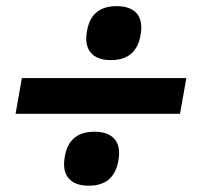

<svg xmlns="http://www.w3.org/2000/svg" viewBox="-20 -580 640 610"><path d="M49.5 -332H572L552 -218.5H29.5ZM183.5 -59Q183.5 -69 186 -83Q199.5 -161.5 280 -161.5Q318 -161.5 338.2 -144Q358.5 -126.5 358.5 -93Q358.5 -83 356 -69Q342 10 262 10Q224 10 203.8 -7.8Q183.5 -25.5 183.5 -59ZM254 -458Q254 -468 256.5 -482Q270 -560.5 350.5 -560.5Q388.5 -560.5 408.8 -543Q429 -525.5 429 -492Q429 -482 426.5 -468Q412.5 -389 332.5 -389Q294.5 -389 274.2 -406.8Q254 -424.5 254 -458Z"/></svg>

Font: JuliaMono SemiBoldItalic
Style: Regular
Weight: 600
Italic angle: -9°
Monospace: yes
Designer: cormullion
Foundry: corm
Version: Version 0.049; ttfautohint (v1.8.4)